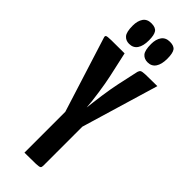

<svg xmlns="http://www.w3.org/2000/svg" viewBox="-293 -927 953 953"><g transform="rotate(45 184.0 -450.0)"><path d="M220 -217H153L6 -683Q3 -692 8 -695.5Q13 -699 41 -699.5Q69 -700 134 -700L163 -569Q167 -551 171.5 -525.5Q176 -500 180 -472Q184 -444 187 -419Q190 -394 191 -377Q193 -394 196 -419Q199 -444 203 -472Q207 -500 211.5 -526Q216 -552 220 -570L244 -680Q247 -690 253 -694Q259 -698 283 -699Q307 -700 364 -700ZM131 0V-365H243V-20Q243 -10 238.5 -6Q234 -2 211 -1Q188 0 131 0ZM116 -749Q93 -749 79 -765Q65 -781 65 -826Q65 -859 79 -879.5Q93 -900 123 -900Q152 -900 163 -884.5Q174 -869 174 -831Q174 -792 159.5 -770.5Q145 -749 116 -749ZM246 -749Q222 -749 208 -765Q194 -781 194 -826Q194 -859 208.5 -879.5Q223 -900 253 -900Q282 -900 292.5 -884.5Q303 -869 303 -831Q303 -792 288.5 -770.5Q274 -749 246 -749Z"/></g></svg>

Font: Yanone Kaffeesatz
Style: Bold
Weight: 700
Designer: Yanone (Cyrillic: Daniel Pouzeot, Huerta Tipografica, and Cyreal)
Foundry: Yanone
Version: Version 2.003